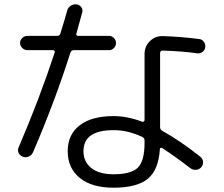

<svg xmlns="http://www.w3.org/2000/svg" viewBox="-20 -830 1040 893"><path d="M652.3 -165V-176.8Q652.3 -187.5 641.6 -193.4Q571.3 -225.6 507.8 -224.6Q368.2 -224.6 368.2 -127Q368.2 -77.1 404.8 -48.3Q441.4 -19.5 507.8 -19.5Q589.8 -19.5 621.1 -50.3Q652.3 -81.1 652.3 -165ZM906.2 -648.4Q919.9 -647.5 928.2 -635.7Q936.5 -624 934.6 -610.4Q933.6 -597.7 922.4 -588.9Q911.1 -580.1 897.5 -582Q829.1 -591.8 737.3 -594.7Q725.6 -594.7 724.6 -584V-238.3Q724.6 -226.6 736.3 -220.7Q820.3 -173.8 912.1 -100.6Q922.9 -91.8 924.3 -77.6Q925.8 -63.5 916 -52.2Q906.2 -41 891.6 -40Q877 -39.1 865.2 -47.9Q800.8 -97.7 734.4 -141.6Q731.4 -143.6 727.5 -142.1Q723.6 -140.6 723.6 -136.7Q717.8 -40 667.5 1.5Q617.2 43 507.8 43Q407.2 43 351.1 -2.4Q294.9 -47.9 294.9 -127Q294.9 -204.1 350.6 -247.1Q406.2 -290 507.8 -290Q573.2 -290 641.6 -263.7Q645.5 -262.7 648.9 -265.1Q652.3 -267.6 652.3 -272.5V-578.1Q652.3 -614.3 677.2 -638.7Q702.1 -663.1 737.3 -662.1Q825.2 -659.2 906.2 -648.4ZM67.4 -146.5Q163.1 -369.1 234.4 -585.9Q236.3 -589.8 233.4 -593.3Q230.5 -596.7 225.6 -596.7H107.4Q93.8 -596.7 83.5 -606.9Q73.2 -617.2 73.2 -629.9Q73.2 -642.6 83 -652.8Q92.8 -663.1 107.4 -663.1H247.1Q256.8 -663.1 260.7 -673.8Q283.2 -746.1 293 -782.2Q296.9 -795.9 309.6 -803.7Q322.3 -811.5 336.9 -809.6Q350.6 -807.6 358.4 -795.9Q366.2 -784.2 362.3 -771.5Q336.9 -680.7 335 -672.9Q334 -668.9 336.4 -666Q338.9 -663.1 342.8 -663.1H487.3Q500 -663.1 509.8 -653.3Q519.5 -643.6 519.5 -629.9Q519.5 -616.2 509.8 -606.4Q500 -596.7 487.3 -596.7H323.2Q312.5 -596.7 307.6 -585.9Q236.3 -360.4 133.8 -122.1Q127.9 -108.4 113.8 -102.1Q99.6 -95.7 85.9 -101.1Q72.3 -106.4 66.4 -119.1Q60.5 -131.8 67.4 -146.5Z"/></svg>

Font: Rounded-X Mgen+ 1m regular
Style: Regular
Weight: 400
Designer: [Source Han Sans]
Ryoko NISHIZUKA  (kana & ideographs); Paul D. Hunt (Latin, Greek & Cyrillic); Wenlong ZHANG  (bopomofo
Version: Version 1.059.20150602